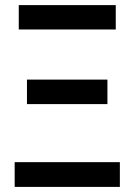

<svg xmlns="http://www.w3.org/2000/svg" viewBox="-20 -734 528 754"><path d="M37.6 0V-97.2H450.7V0ZM85.9 -325.2V-421.4H401.9V-325.2ZM53.7 -618.2V-713.9H434.6V-618.2Z"/></svg>

Font: Open Sans SemiCondensed SemiBold
Style: Regular
Weight: 600
Width: 4
Designer: Monotype Design Team
Foundry: Monotype Imaging Inc.
Version: Version 3.000